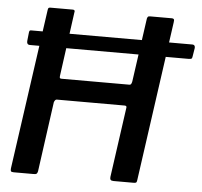

<svg xmlns="http://www.w3.org/2000/svg" viewBox="-52 -797 897 852"><g transform="rotate(5 396.0 -371.0)"><path d="M786 -582Q785 -573 781.5 -571Q778 -569 767 -569H63Q54 -569 51 -574Q48 -579 49 -587L53 -624Q54 -631 56 -632.5Q58 -634 63 -634H781Q787 -634 790 -629.5Q793 -625 792 -619ZM202 -338Q198 -338 195 -334.5Q192 -331 190 -325L147 -14Q145 -5 141.5 -2.5Q138 0 128 0H40Q30 0 27.5 -3.5Q25 -7 26 -16L127 -730Q128 -738 130.5 -740Q133 -742 139 -742H238Q244 -742 246 -739Q248 -736 246 -729L207 -444Q206 -436 208 -434Q210 -432 216 -432H517Q523 -432 525.5 -437Q528 -442 529 -448L569 -731Q571 -738 573.5 -740Q576 -742 582 -742H680Q686 -742 688.5 -738.5Q691 -735 689 -724L589 -13Q588 -5 585.5 -2.5Q583 0 573 0H485Q475 0 471.5 -4Q468 -8 469 -17L513 -330Q514 -338 504 -338Z"/></g></svg>

Font: Libre Franklin Medium
Style: Italic
Weight: 500
Italic angle: -8°
Designer: Pablo Impallari, Rodrigo Fuenzalida, Nhung Nguyen
Foundry: Impallari Type
Version: Version 3.000